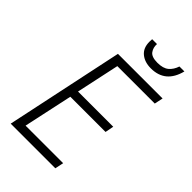

<svg xmlns="http://www.w3.org/2000/svg" viewBox="-269 -1003 1095 1095"><g transform="rotate(45 278.5 -455.5)"><path d="M46 0 197 -714H557L546 -662H244L188 -401H472L462 -349H178L114 -52H417L406 0ZM388 -788Q505 -788 536 -911H496Q485 -877 461.5 -857Q438 -837 392 -837Q345 -837 329 -859Q313 -881 315 -911H276Q275 -905 275 -890Q275 -840 306.5 -814Q338 -788 388 -788Z"/></g></svg>

Font: Noto Sans UI Light
Style: Italic
Weight: 300
Italic angle: -12°
Designer: Monotype Design Team
Foundry: Monotype Imaging Inc.
Version: Version 1.901